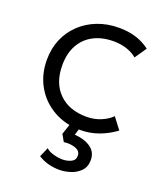

<svg xmlns="http://www.w3.org/2000/svg" viewBox="-134 -590 771 904"><g transform="rotate(20 251.0 -137.5)"><path d="M299 15Q223 15 164 -18.5Q105 -52 71.5 -110.2Q38 -168.5 38 -242.5Q38 -299 57.8 -345.8Q77.5 -392.5 114 -427.2Q150.5 -462 199.8 -481Q249 -500 307 -500Q352.5 -500 390.8 -488.5Q429 -477 462 -452L422 -393.5Q400 -412 369.8 -421.8Q339.5 -431.5 305 -431.5Q247 -431.5 204.5 -409.2Q162 -387 138.5 -344.8Q115 -302.5 115 -243.5Q115 -154.5 166 -104Q217 -53.5 304.5 -53.5Q343 -53.5 376.5 -67.5Q410 -81.5 429.5 -102L472.5 -45.5Q435 -17.5 391 -1.2Q347 15 299 15ZM270.5 225Q239 225 212 217.2Q185 209.5 163.5 195.5L184.5 147.5Q194.5 159 219.2 166.5Q244 174 268 174Q290 174 309.8 164.8Q329.5 155.5 329.5 133Q329.5 109 303 99.8Q276.5 90.5 245.5 95L226 60.5L253 -20H301.5L282.5 44.5Q331 47.5 362.5 69.2Q394 91 394 131.5Q394 165.5 373.8 186.2Q353.5 207 324.8 216Q296 225 270.5 225Z"/></g></svg>

Font: Geologica Cursive ExtraLight
Style: Regular
Weight: 250
Designer: Sindre Bremnes, Frode Helland
Foundry: Monokrom Skriftforlag AS
Version: Version 1.010;gftools[0.9.28]